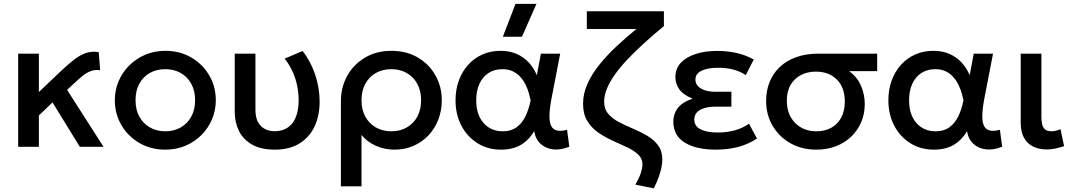

<svg xmlns="http://www.w3.org/2000/svg" viewBox="-20 -780 5697 1020"><path d="M76.5 0V-495H186.5V-291L299.5 -398.5Q338 -435 370.5 -460.8Q403 -486.5 435 -497.8Q467 -509 504.5 -503L512 -407Q484.5 -411 461.8 -402.2Q439 -393.5 416.2 -374.8Q393.5 -356 365.5 -329.5L336.5 -302.5L530 0H404L259 -236L186.5 -166.5V0Z M858 15Q780.5 15 719.8 -20.8Q659 -56.5 624.5 -116.2Q590 -176 590 -247.5Q590 -300.5 609.8 -347.8Q629.5 -395 665.8 -431.5Q702 -468 751 -489Q800 -510 858.5 -510Q936 -510 996.8 -474.2Q1057.5 -438.5 1092 -378.8Q1126.5 -319 1126.5 -247.5Q1126.5 -195 1106.8 -147.5Q1087 -100 1051 -63.5Q1015 -27 966 -6Q917 15 858 15ZM858 -82.5Q904 -82.5 939.8 -102.8Q975.5 -123 996 -160Q1016.5 -197 1016.5 -247.5Q1016.5 -298 996 -335.2Q975.5 -372.5 939.8 -392.5Q904 -412.5 858 -412.5Q812 -412.5 776.2 -392.5Q740.5 -372.5 720.2 -335.2Q700 -298 700 -247.5Q700 -197 720.5 -160Q741 -123 776.8 -102.8Q812.5 -82.5 858 -82.5Z M1440.5 15Q1366.5 15 1319.2 -12Q1272 -39 1249.5 -84.5Q1227 -130 1227 -186V-495H1337V-197.5Q1337 -140.5 1364.8 -111.8Q1392.5 -83 1440.5 -83Q1472.5 -83.5 1496.2 -95.2Q1520 -107 1535.5 -128.5Q1551 -150 1558.8 -180Q1566.5 -210 1566.5 -246.5Q1566.5 -287.5 1558.2 -326.8Q1550 -366 1533.2 -402Q1516.5 -438 1492 -468.5L1587.5 -509Q1631.5 -453 1654.8 -382.2Q1678 -311.5 1678 -241Q1678 -165 1650.8 -107.5Q1623.5 -50 1570.5 -17.5Q1517.5 15 1440.5 15Z M1791 210V-242.5Q1791 -317 1825 -377.8Q1859 -438.5 1919.5 -474.2Q1980 -510 2059 -510Q2139.5 -510 2199.8 -474.5Q2260 -439 2293.5 -379.2Q2327 -319.5 2327 -247.5Q2327 -193 2308.8 -145.2Q2290.5 -97.5 2256.8 -61.5Q2223 -25.5 2176.8 -5.2Q2130.5 15 2075 15Q2022 15 1975.8 -6Q1929.5 -27 1900.5 -63V210ZM2059 -82.5Q2105 -82.5 2140.8 -102.8Q2176.5 -123 2196.8 -160Q2217 -197 2217 -247.5Q2217 -298 2196.5 -335.2Q2176 -372.5 2140.2 -392.5Q2104.5 -412.5 2059 -412.5Q2013 -412.5 1977.2 -392.5Q1941.5 -372.5 1921 -335.2Q1900.5 -298 1900.5 -247.5Q1900.5 -197 1921 -160Q1941.5 -123 1977.2 -102.8Q2013 -82.5 2059 -82.5Z M2641.5 15Q2571.5 15 2517 -19Q2462.5 -53 2431.2 -112.2Q2400 -171.5 2400 -247.5Q2400 -304.5 2417.8 -352.8Q2435.5 -401 2467.5 -436.2Q2499.5 -471.5 2543.2 -490.8Q2587 -510 2638.5 -510Q2687.5 -510 2725.2 -493.2Q2763 -476.5 2789.5 -447.5Q2816 -418.5 2832 -380.5L2853.5 -495H2956L2910.5 -260Q2899.5 -203 2899 -166Q2898.5 -129 2908.8 -110Q2919 -91 2940 -86.5Q2961 -82 2992.5 -90.5L3004.5 -0.5Q2959 18 2919 13.5Q2879 9 2851.8 -16Q2824.5 -41 2818 -83Q2789.5 -35.5 2746.8 -10.2Q2704 15 2641.5 15ZM2651 -82.5Q2695 -82.5 2724.2 -103.8Q2753.5 -125 2771.5 -162.2Q2789.5 -199.5 2799 -247Q2795.5 -263.5 2789.5 -285Q2783.5 -306.5 2772.8 -328.8Q2762 -351 2745.5 -370Q2729 -389 2705.2 -400.8Q2681.5 -412.5 2649 -412.5Q2607 -412.5 2575.8 -392.5Q2544.5 -372.5 2527.2 -335.5Q2510 -298.5 2510 -248Q2510 -170.5 2549 -126.5Q2588 -82.5 2651 -82.5ZM2651.5 -585 2718.5 -759.5H2830L2753 -585Z M3453 220.5 3355.5 201Q3376.5 163.5 3384.8 138Q3393 112.5 3393 94Q3393 62 3370.2 40.8Q3347.5 19.5 3311.5 2.5Q3275.5 -14.5 3235.2 -32.5Q3195 -50.5 3159 -75.2Q3123 -100 3100.2 -137Q3077.5 -174 3077.5 -228.5Q3077.5 -282 3100.5 -333.8Q3123.5 -385.5 3163.5 -435.5Q3203.5 -485.5 3254.5 -533.2Q3305.5 -581 3361 -626H3097.5V-720H3507V-641.5Q3449.5 -594 3400.5 -549.5Q3351.5 -505 3312.5 -463.5Q3273.5 -422 3246 -383.2Q3218.5 -344.5 3204 -308.5Q3189.5 -272.5 3189.5 -239Q3189.5 -200.5 3211.8 -174.8Q3234 -149 3269.2 -130.8Q3304.5 -112.5 3344 -96Q3383.5 -79.5 3418.5 -58.8Q3453.5 -38 3476 -8Q3498.5 22 3498.5 67.5Q3498.5 88 3493.5 112Q3488.5 136 3478.5 163.2Q3468.5 190.5 3453 220.5Z M3782 15Q3680 15 3618.5 -22Q3557 -59 3557 -134.5Q3557 -174.5 3580.5 -205.8Q3604 -237 3659.5 -256Q3609 -276.5 3588.5 -306Q3568 -335.5 3568 -370.5Q3568 -416 3597.2 -446.8Q3626.5 -477.5 3676.5 -493.5Q3726.5 -509.5 3788.5 -509.5Q3844.5 -509.5 3891.5 -499Q3938.5 -488.5 3984.5 -464L3942 -381Q3913.5 -400.5 3876.5 -410.2Q3839.5 -420 3796 -420Q3762.5 -420 3735 -413.8Q3707.5 -407.5 3691 -394Q3674.5 -380.5 3674.5 -357.5Q3674.5 -327 3703.8 -309.8Q3733 -292.5 3780.5 -292.5H3865.5V-213.5H3783.5Q3748.5 -213.5 3722.8 -206Q3697 -198.5 3682.8 -183.5Q3668.5 -168.5 3668.5 -145Q3668.5 -110 3701.5 -93Q3734.5 -76 3793 -76Q3842 -76 3884.8 -88Q3927.5 -100 3959 -123L4001.5 -44Q3956.5 -14 3901.8 0.5Q3847 15 3782 15Z M4316.5 15Q4239.5 15 4179.2 -19Q4119 -53 4084.5 -111.8Q4050 -170.5 4050 -244Q4050 -298.5 4068.5 -344.5Q4087 -390.5 4122.8 -424.2Q4158.5 -458 4210.2 -476.5Q4262 -495 4328 -495H4640V-402H4491Q4534.5 -370.5 4554.2 -324Q4574 -277.5 4574 -227.5Q4574 -176 4555.5 -132Q4537 -88 4503 -55Q4469 -22 4421.8 -3.5Q4374.5 15 4316.5 15ZM4317.5 -82.5Q4362.5 -82.5 4396.5 -101.5Q4430.5 -120.5 4449.2 -155.8Q4468 -191 4468 -240.5Q4468 -315.5 4425.8 -357.5Q4383.5 -399.5 4314.5 -399.5Q4270.5 -399.5 4235.8 -381.8Q4201 -364 4180.5 -329.8Q4160 -295.5 4160 -245.5Q4160 -171.5 4204 -127Q4248 -82.5 4317.5 -82.5Z M4941 15Q4871 15 4816.5 -19Q4762 -53 4730.8 -112.2Q4699.5 -171.5 4699.5 -247.5Q4699.5 -304.5 4717.2 -352.8Q4735 -401 4767 -436.2Q4799 -471.5 4842.8 -490.8Q4886.5 -510 4938 -510Q4987 -510 5024.8 -493.2Q5062.5 -476.5 5089 -447.5Q5115.5 -418.5 5131.5 -380.5L5153 -495H5255.5L5210 -260Q5199 -203 5198.5 -166Q5198 -129 5208.2 -110Q5218.5 -91 5239.5 -86.5Q5260.5 -82 5292 -90.5L5304 -0.5Q5258.5 18 5218.5 13.5Q5178.5 9 5151.2 -16Q5124 -41 5117.5 -83Q5089 -35.5 5046.2 -10.2Q5003.5 15 4941 15ZM4950.5 -82.5Q4994.5 -82.5 5023.8 -103.8Q5053 -125 5071 -162.2Q5089 -199.5 5098.5 -247Q5095 -263.5 5089 -285Q5083 -306.5 5072.2 -328.8Q5061.5 -351 5045 -370Q5028.5 -389 5004.8 -400.8Q4981 -412.5 4948.5 -412.5Q4906.5 -412.5 4875.2 -392.5Q4844 -372.5 4826.8 -335.5Q4809.5 -298.5 4809.5 -248Q4809.5 -170.5 4848.5 -126.5Q4887.5 -82.5 4950.5 -82.5Z M5541.5 14Q5500.5 14 5469.2 -1Q5438 -16 5420.2 -47.5Q5402.5 -79 5402.5 -128.5V-495H5512.5V-160Q5512.5 -116.5 5525 -99.5Q5537.5 -82.5 5566.5 -82.5Q5577 -82.5 5589.2 -85.5Q5601.5 -88.5 5614 -93.5L5633 -3.5Q5609.5 4.5 5586.2 9.2Q5563 14 5541.5 14Z"/></svg>

Font: Geologica Cursive
Style: Regular
Weight: 400
Designer: Sindre Bremnes, Frode Helland
Foundry: Monokrom Skriftforlag AS
Version: Version 1.010;gftools[0.9.28]